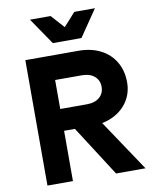

<svg xmlns="http://www.w3.org/2000/svg" viewBox="-108 -1125 966 1206"><g transform="rotate(-10 375.0 -522.5)"><path d="M95.1 -800H434.6Q513.9 -800 574 -769.4Q634.2 -738.7 667.3 -682.6Q700.5 -626.5 700.5 -552.6Q700.5 -485.3 666.5 -432.6Q632.5 -380 572.1 -350.3Q511.6 -320.7 434.6 -320.7H257.7V0H95.1ZM309.8 -347.3H488.3L720.5 0H532.6ZM537.8 -552.2Q537.8 -594.1 508.4 -619.4Q478.9 -644.7 428.7 -644.7H257.7V-459.8H428.7Q478.9 -459.8 508.4 -485.1Q537.8 -510.4 537.8 -552.2ZM466.3 -875.5H283.7L167.8 -1045.3H299.4L421.8 -909.2H328.2L450.6 -1045.3H582.2Z"/></g></svg>

Font: Martian Mono sWd Rg
Style: Regular
Weight: 400
Width: 6
Monospace: yes
Designer: Roman Shamin
Foundry: Evil Martians
Version: Version 1.000